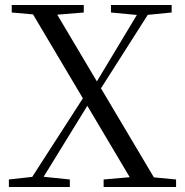

<svg xmlns="http://www.w3.org/2000/svg" viewBox="-20 -748 740 768"><path d="M15.5 0V-30.1L123.4 -42.1H143.1L259.3 -30.1V0ZM82.8 0 329.1 -382 354.9 -359.9H349.7L340 -342.3L129.4 0ZM394.5 0V-30.1L531.6 -42.1H558.5L684.3 -30.1V0ZM372 -376 347.1 -396.6H351.5L361 -411.6L551.4 -728H596.1ZM522.2 0 89.8 -728H186L618.4 0ZM26.9 -698V-728H315.1V-698L179.7 -686.9H152ZM423.8 -698V-728H666.6V-698L556.8 -687.2H537.7Z"/></svg>

Font: Noto Serif SC ExtraLight
Style: Regular
Weight: 200
Designer: Ryoko NISHIZUKA 西塚涼子 (kana & ideographs); Frank Grießhammer (Latin, Greek & Cyrillic); Wenlong ZHANG 张文龙 (bopomofo); San
Foundry: Adobe
Version: Version 2.002-H1;hotconv 1.1.0;makeotfexe 2.6.0